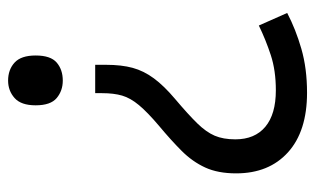

<svg xmlns="http://www.w3.org/2000/svg" viewBox="-172 -592 778 474"><g transform="rotate(90 217.0 -355.0)"><path d="M140 -228Q140 -266 147.5 -293.5Q155 -321 173.5 -346Q192 -371 224 -398Q263 -431 284.5 -453Q306 -475 315 -496Q324 -517 324 -547Q324 -595 293 -621Q262 -647 203 -647Q154 -647 116 -634.5Q78 -622 43 -605L12 -675Q52 -696 100.5 -710Q149 -724 209 -724Q304 -724 356 -677Q408 -630 408 -549Q408 -504 393.5 -472.5Q379 -441 352.5 -414.5Q326 -388 290 -358Q257 -330 239.5 -309Q222 -288 216 -267.5Q210 -247 210 -218V-201H140ZM117 -54Q117 -91 134.5 -106Q152 -121 179 -121Q204 -121 222 -106Q240 -91 240 -54Q240 -18 222 -2Q204 14 179 14Q152 14 134.5 -2Q117 -18 117 -54Z"/></g></svg>

Font: Noto Sans Gothic
Style: Regular
Weight: 400
Designer: Monotype Design Team
Foundry: Monotype Imaging Inc.
Version: Version 2.001; ttfautohint (v1.8.4.7-5d5b)